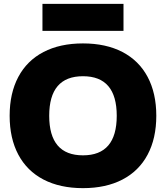

<svg xmlns="http://www.w3.org/2000/svg" viewBox="-20 -965 860 995"><path d="M30 -365Q30 -482 75 -566.5Q120 -651 205.5 -695.5Q291 -740 410 -740Q529 -740 614.5 -695.5Q700 -651 745 -566.5Q790 -482 790 -365Q790 -248 745 -163.5Q700 -79 614.5 -34.5Q529 10 410 10Q291 10 205.5 -34.5Q120 -79 75 -163.5Q30 -248 30 -365ZM410 -160Q585 -160 585 -365Q585 -570 410 -570Q235 -570 235 -365Q235 -160 410 -160ZM200 -945H620V-805H200Z"/></svg>

Font: Enso Black
Style: Regular
Weight: 900
Designer: Coji Morishita
Foundry: UNDERFOREST DESIGN
Version: Version 1.000